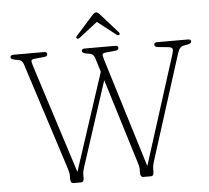

<svg xmlns="http://www.w3.org/2000/svg" viewBox="-58 -947 1101 1010"><g transform="rotate(-5 492.0 -442.0)"><path d="M776 -688Q776 -700 793 -700H954Q971 -700 971 -688Q971 -678 952 -674L928.5 -669.5Q917.5 -667.5 910 -658.5Q902.5 -649.5 896 -629L720.5 -76Q713.5 -54 713.5 -42V-22Q713.5 0 698.5 0H659.5Q642.5 0 642.5 -22V-42Q642.5 -52 640.5 -59.8Q638.5 -67.5 634.5 -81L497.5 -525L351.5 -76Q344.5 -54 344.5 -42V-22Q344.5 0 329.5 0H290.5Q273.5 0 273.5 -22V-42Q273.5 -57 265.5 -81L84 -645Q77.5 -666 59.5 -669.5L36 -674Q17 -678 17 -688Q17 -700 34 -700H194Q211 -700 211 -688Q211 -675.5 192 -674L141 -669Q127.5 -667.5 125.5 -661.5Q123.5 -655.5 130.5 -633L315 -56.5L483.5 -571L460.5 -645Q454 -666 436 -669.5L412.5 -674Q393.5 -678 393.5 -688Q393.5 -700 410.5 -700H569.5Q586.5 -700 586.5 -688Q586.5 -675.5 567.5 -674L516.5 -669Q503 -667.5 501 -661.5Q499 -655.5 506 -633L684 -55.5L866 -628Q873.5 -651.5 869.8 -659.2Q866 -667 846 -669L795 -674Q776 -675.5 776 -688ZM596.5 -755.5Q591 -752 582.5 -758L485.5 -834L388 -758Q379.5 -752 374 -755.5Q367 -760.5 374.5 -769.5L466.5 -872.5Q477 -884 486 -884Q494 -884 504 -872.5L596 -769.5Q603.5 -760.5 596.5 -755.5Z"/></g></svg>

Font: Fraunces 9pt S100 Thin
Style: Regular
Weight: 100
Version: Version 1.000; ttfautohint (v1.8.3)